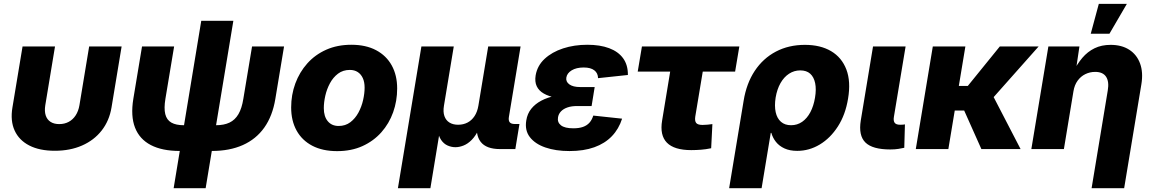

<svg xmlns="http://www.w3.org/2000/svg" viewBox="-20 -778 6018 1002"><path d="M266.1 8.8Q186.5 8.8 133.1 -18.6Q79.6 -45.9 56.4 -96.7Q33.2 -147.5 44.9 -217.3L97.7 -535.6H267.1L216.3 -228.5Q211.4 -197.8 218.5 -175.8Q225.6 -153.8 243.7 -142.1Q261.7 -130.4 289.1 -130.4Q316.9 -130.4 338.6 -142.1Q360.4 -153.8 374.8 -175.8Q389.2 -197.8 394.5 -228.5L445.3 -535.6H614.7L562 -217.3Q550.3 -147.5 510.5 -96.7Q470.7 -45.9 408.2 -18.6Q345.7 8.8 266.1 8.8Z M918.5 9.8Q826.2 9.8 767.1 -21Q708 -51.8 684.6 -112.1Q661.1 -172.4 675.8 -262.2L721.2 -535.6H888.7L843.3 -262.7Q835 -212.9 842.5 -182.4Q850.1 -151.9 874.3 -138.2Q898.4 -124.5 939.9 -124.5H1106.9Q1148.9 -124.5 1177.7 -138.2Q1206.5 -151.9 1224.4 -182.4Q1242.2 -212.9 1250 -262.7L1295.4 -535.6H1462.4L1417 -262.2Q1402.3 -172.9 1359.4 -112.3Q1316.4 -51.8 1247.3 -21Q1178.2 9.8 1085.9 9.8ZM886.2 204.1 1030.3 -669.4H1197.8L1053.2 204.1Z M1739.3 10.7Q1663.6 10.7 1609.9 -17.3Q1556.2 -45.4 1527.8 -96.7Q1499.5 -147.9 1499.5 -217.3Q1499.5 -283.2 1521.2 -342.3Q1543 -401.4 1583.7 -447Q1624.5 -492.7 1682.6 -518.6Q1740.7 -544.4 1813.5 -544.4Q1889.2 -544.4 1942.6 -516.1Q1996.1 -487.8 2024.4 -436.5Q2052.7 -385.3 2052.7 -316.4Q2052.7 -251 2031.7 -192.1Q2010.7 -133.3 1970.2 -87.6Q1929.7 -42 1871.6 -15.6Q1813.5 10.7 1739.3 10.7ZM1747.1 -120.6Q1782.7 -120.6 1808.3 -140.1Q1834 -159.7 1850.6 -190.4Q1867.2 -221.2 1875 -256.1Q1882.8 -291 1882.8 -320.8Q1882.8 -350.1 1873.3 -370.6Q1863.8 -391.1 1846.7 -402.1Q1829.6 -413.1 1805.7 -413.1Q1770 -413.1 1744.1 -393.6Q1718.3 -374 1701.9 -343.5Q1685.5 -313 1677.7 -278.6Q1669.9 -244.1 1669.9 -213.4Q1669.9 -169.9 1690.7 -145.3Q1711.4 -120.6 1747.1 -120.6Z M2056.6 204.1 2179.2 -535.6H2348.1L2296.9 -226.6Q2291.5 -194.3 2299.3 -172.1Q2307.1 -149.9 2325.7 -138.4Q2344.2 -127 2370.6 -127Q2397.9 -127 2419.9 -138.4Q2441.9 -149.9 2456.5 -172.1Q2471.2 -194.3 2476.6 -226.6L2527.8 -535.6H2696.8L2635.7 -167Q2632.8 -148.9 2640.1 -139.9Q2647.5 -130.9 2666 -130.9H2690.9L2669.4 0H2589.8Q2517.6 0 2488.5 -37.8Q2459.5 -75.7 2471.2 -146.5L2479.5 -195.8H2504.9Q2496.1 -141.1 2479.5 -105.2Q2462.9 -69.3 2442.1 -48.3Q2421.4 -27.3 2399.2 -18.6Q2377 -9.8 2356.9 -9.8Q2335.9 -9.8 2315.9 -18.6Q2295.9 -27.3 2281.7 -48.3Q2267.6 -69.3 2262.7 -105.2Q2257.8 -141.1 2266.6 -195.8H2292L2226.1 204.1Z M2952.1 10.3Q2880.4 10.3 2826.4 -8.3Q2772.5 -26.9 2745.1 -62.5Q2717.8 -98.1 2726.6 -149.9Q2731.9 -184.6 2752.4 -210.2Q2772.9 -235.8 2805.4 -252.9Q2837.9 -270 2880.9 -278.6Q2923.8 -287.1 2974.6 -287.1H3077.6L3067.4 -224.6H2991.2Q2962.4 -224.6 2941.4 -217.3Q2920.4 -210 2907.7 -196.8Q2895 -183.6 2892.1 -165.5Q2887.7 -139.6 2907.5 -124Q2927.2 -108.4 2972.2 -108.4Q3002 -108.4 3022.5 -115.7Q3043 -123 3056.2 -137.7Q3069.3 -152.3 3076.2 -174.8L3226.6 -158.7Q3209.5 -105 3173.1 -67.1Q3136.7 -29.3 3081.5 -9.5Q3026.4 10.3 2952.1 10.3ZM2972.7 -260.7Q2922.4 -260.7 2883.1 -267.8Q2843.8 -274.9 2817.9 -289.8Q2792 -304.7 2781 -328.1Q2770 -351.6 2775.4 -384.8Q2784.2 -435.5 2822.3 -470.9Q2860.4 -506.3 2918.5 -525.4Q2976.6 -544.4 3045.4 -544.4Q3111.3 -544.4 3158.9 -526.6Q3206.5 -508.8 3231.9 -473.9Q3257.3 -439 3256.8 -386.7L3101.1 -370.1Q3100.6 -396.5 3081.5 -411.1Q3062.5 -425.8 3026.4 -425.8Q2987.8 -425.8 2963.4 -410.9Q2939 -396 2935.5 -373Q2932.1 -351.6 2951.4 -337.6Q2970.7 -323.7 3007.8 -323.7H3083.5L3073.2 -260.7Z M3587.4 5.4Q3498.5 5.4 3460.4 -33.4Q3422.4 -72.3 3435.5 -149.4L3477.5 -404.3H3308.1L3330.1 -535.6H3838.4L3816.4 -404.3H3647.5L3608.4 -169.4Q3605 -146.5 3613.3 -136.2Q3621.6 -126 3646.5 -126Q3657.2 -126 3672.9 -127.4Q3688.5 -128.9 3697.8 -130.4L3691.4 -4.4Q3663.6 1.5 3637.7 3.4Q3611.8 5.4 3587.4 5.4Z M3785.2 204.1 3860.8 -252Q3875.5 -342.8 3918.9 -408.2Q3962.4 -473.6 4029.3 -508.8Q4096.2 -543.9 4180.7 -543.9Q4261.7 -543.9 4317.4 -511Q4373 -478 4397 -415.3Q4420.9 -352.5 4405.8 -263.2Q4392.1 -179.2 4352.8 -118.2Q4313.5 -57.1 4258.3 -23.9Q4203.1 9.3 4140.6 9.3Q4101.6 9.3 4074 -3.4Q4046.4 -16.1 4029.5 -37.4Q4012.7 -58.6 4005.4 -84.5H4002.4L3954.6 204.1ZM4108.4 -124.5Q4140.6 -124.5 4166.3 -142.3Q4191.9 -160.2 4209 -192.4Q4226.1 -224.6 4233.4 -268.6Q4240.7 -312 4234.1 -344Q4227.5 -376 4208.3 -393.3Q4189 -410.6 4156.2 -410.6Q4124.5 -410.6 4097.9 -393.3Q4071.3 -376 4053.2 -344.2Q4035.2 -312.5 4027.8 -268.6Q4021 -225.1 4028.1 -192.6Q4035.2 -160.2 4055.7 -142.3Q4076.2 -124.5 4108.4 -124.5Z M4626.5 2Q4533.2 2 4496.3 -34.4Q4459.5 -70.8 4472.2 -149.4L4536.1 -535.6H4706.1L4645 -168Q4641.6 -147 4649.2 -137Q4656.7 -127 4677.2 -127Q4686 -127 4692.1 -127.4Q4698.2 -127.9 4702.6 -128.9L4699.2 -6.8Q4687.5 -3.9 4668.7 -1Q4649.9 2 4626.5 2Z M5018.1 -535.6 4929.2 0H4759.3L4848.1 -535.6ZM5400.4 -535.6 5103.5 -201.2H4928.7L4944.8 -329.6H5030.8L5197.8 -535.6ZM5101.6 0 5008.3 -209 5157.7 -286.6 5306.2 0Z M5582 -301.3 5532.2 0H5362.3L5451.2 -535.6H5613.3L5592.8 -397.9L5579.1 -399.4Q5601.1 -443.8 5628.4 -476.1Q5655.8 -508.3 5692.1 -526.1Q5728.5 -543.9 5775.9 -543.9Q5833.5 -543.9 5873 -518.6Q5912.6 -493.2 5929.7 -446.8Q5946.8 -400.4 5936.5 -337.9L5846.7 204.1H5676.8L5761.2 -306.2Q5769 -352.1 5752.4 -377.4Q5735.8 -402.8 5695.3 -402.8Q5668 -402.8 5644 -391.1Q5620.1 -379.4 5603.8 -356.9Q5587.4 -334.5 5582 -301.3ZM5672.4 -602.1 5714.4 -757.8H5860.8L5770 -602.1Z"/></svg>

Font: Inter 20pt ExtraBold
Style: Italic
Weight: 800
Italic angle: -9.3988°
Version: Version 4.001;git-66647c0bb